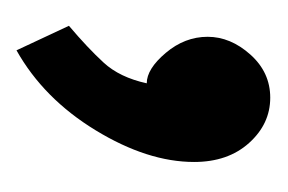

<svg xmlns="http://www.w3.org/2000/svg" viewBox="-76 -110 340 227"><g transform="rotate(90 93.5 4.0)"><path d="M95 -146Q126 -146 148.5 -121Q171 -96 171 -56Q171 -1 133.5 60.5Q96 122 39 154L10 92Q36 70 53.5 51Q71 32 78 0Q61 0 42 -22.5Q23 -45 23 -72Q23 -99 44 -122.5Q65 -146 95 -146Z"/></g></svg>

Font: Palanquin
Style: Bold
Weight: 700
Designer: Pria Ravichandran
Version: Version 1.0.4